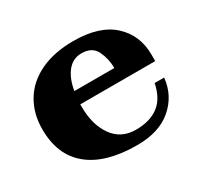

<svg xmlns="http://www.w3.org/2000/svg" viewBox="-111 -620 804 770"><g transform="rotate(-30 291.0 -235.0)"><path d="M205 -246V-234Q205 -151 242.5 -98.5Q280 -46 348 -46Q413 -46 453 -76Q493 -106 506 -171H550Q542 -92 483 -41Q424 10 322 10Q177 10 100 -52.5Q23 -115 23 -235Q23 -308 56.5 -363.5Q90 -419 154 -449.5Q218 -480 307 -480Q428 -480 490 -423Q552 -366 552 -276V-246ZM211 -304H396Q396 -347 378 -384Q360 -421 311 -421Q271 -421 245.5 -389.5Q220 -358 211 -304Z"/></g></svg>

Font: Taviraj
Style: Bold
Weight: 700
Designer: Katatrad Team
Foundry: CadsonDemak
Version: Version 1.001